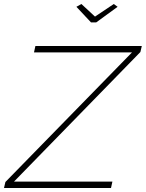

<svg xmlns="http://www.w3.org/2000/svg" viewBox="-59 -940 729 960"><path d="M323 -906 348 -920 416 -857 510 -920 529 -906 422 -828H396ZM-32 -30 601 -678H111L118 -710H650L643 -680L11 -32H503L496 0H-39Z"/></svg>

Font: Raleway-v4020 ExtraLight
Style: Italic
Weight: 275
Italic angle: -12°
Designer: Matt McInerney, Pablo Impallari, Rodrigo Fuenzalida
Foundry: Matt McInerney, Pablo Impallari, Rodrigo Fuenzalida
Version: Version 4.020;PS 004.020;hotconv 1.0.88;makeotf.lib2.5.64775